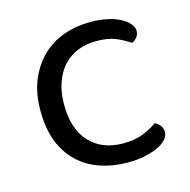

<svg xmlns="http://www.w3.org/2000/svg" viewBox="-80 -553 637 644"><g transform="rotate(-15 239.0 -231.0)"><path d="M131 -230Q131 -144 174 -98.5Q217 -53 289 -53Q331 -53 359 -64.5Q387 -76 409 -91Q420 -85 427 -76Q434 -67 434 -54Q434 -40 423 -28Q412 -16 392.5 -7Q373 2 346.5 7.5Q320 13 289 13Q237 13 193 -2Q149 -17 117 -47Q85 -77 67 -122.5Q49 -168 49 -230Q49 -291 68 -336.5Q87 -382 119 -413Q151 -444 194.5 -459.5Q238 -475 287 -475Q318 -475 344.5 -469.5Q371 -464 390 -454Q409 -444 419.5 -431.5Q430 -419 430 -406Q430 -394 423 -385Q416 -376 405 -371Q383 -386 357 -397Q331 -408 289 -408Q255 -408 226 -396.5Q197 -385 176 -362.5Q155 -340 143 -306.5Q131 -273 131 -230Z"/></g></svg>

Font: Baloo 2 Latin
Style: Regular
Weight: 400
Designer: Sarang Kulkarni and Ek Type
Foundry: Ek Type
Version: Version 1.001